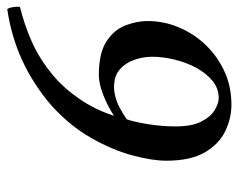

<svg xmlns="http://www.w3.org/2000/svg" viewBox="-86 -578 674 543"><g transform="rotate(-90 251.5 -307.0)"><path d="M503 -588Q453 -576 404.5 -554.5Q356 -533 310 -495Q273 -464 242.5 -419.5Q212 -375 195 -322Q222 -340 254 -352.5Q286 -365 310 -365Q373 -365 406 -343Q439 -321 451 -289Q463 -257 463 -227Q463 -182 445.5 -139.5Q428 -97 395.5 -63Q363 -29 320 -9.5Q277 10 226 10Q188 10 151.5 -7.5Q115 -25 91.5 -65.5Q68 -106 68 -174Q68 -214 83 -270Q98 -326 132 -386Q166 -446 223 -498Q343 -602 497 -624Q501 -617 502.5 -607Q504 -597 503 -588ZM185 -286Q177 -262 171 -223.5Q165 -185 165 -148Q165 -102 178.5 -75.5Q192 -49 211 -37.5Q230 -26 245 -26Q273 -26 294.5 -44Q316 -62 331 -90Q346 -118 354 -151Q362 -184 362 -214Q362 -239 353.5 -264Q345 -289 326.5 -305.5Q308 -322 276 -322Q260 -322 239.5 -315.5Q219 -309 185 -286Z"/></g></svg>

Font: Libertinus Serif SemiBold
Style: Italic
Weight: 600
Italic angle: -11.5°
Designer: Philipp H. Poll, Khaled Hosny
Foundry: Caleb Maclennan
Version: Version 7.051;RELEASE